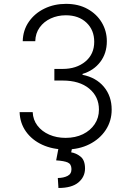

<svg xmlns="http://www.w3.org/2000/svg" viewBox="-20 -757 669 985"><path d="M317.1 9.9Q249.6 9.9 196.9 -14.4Q144.2 -38.7 113.3 -82Q82.4 -125.4 80.6 -181.8H147.7Q149.5 -142 172.2 -112.4Q195 -82.7 232.6 -66.2Q270.2 -49.7 316.4 -49.7Q366.8 -49.7 405.4 -68.5Q443.9 -87.4 465.7 -120Q487.6 -152.7 487.6 -194.6Q487.6 -261 437.7 -302.4Q387.8 -343.8 301.5 -343.8H258.9V-403.4H301.5Q372.2 -403.4 417.8 -441.2Q463.4 -479 463.4 -542.6Q463.4 -603 423.5 -640.8Q383.5 -678.6 317.8 -678.6Q275.6 -678.6 240.2 -662.3Q204.9 -646 183.4 -616.1Q161.9 -586.3 160.9 -545.5H96.6Q98 -602.3 128 -645.4Q158 -688.6 207.9 -712.9Q257.8 -737.2 318.5 -737.2Q382.5 -737.2 429.5 -710.9Q476.6 -684.7 502.3 -641.2Q528.1 -597.7 528.1 -545.5Q528.1 -483.3 494.3 -439.1Q460.6 -394.9 403.4 -377.8V-373.2Q473 -359.4 513 -311.6Q552.9 -263.8 552.9 -194.6Q552.9 -136.4 522.4 -90Q491.8 -43.7 438.6 -16.9Q385.3 9.9 317.1 9.9ZM281.2 -2.8H350.9L345.2 24.5Q370.4 28.4 393.3 46.5Q416.2 64.6 416.2 108Q415.8 150.9 381.9 179.2Q348 207.4 279.8 207.4L276.6 156.2Q305.8 155.9 326.3 145.6Q346.9 135.3 346.6 110.4Q346.2 84.9 327.9 76.7Q309.7 68.5 268.1 65.7Z"/></svg>

Font: Inter UI Light
Style: Regular
Weight: 300
Designer: Rasmus Andersson
Foundry: rsms
Version: 3.2;8d6f07862